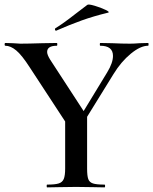

<svg xmlns="http://www.w3.org/2000/svg" viewBox="-20 -811 663 831"><path d="M469 -569Q469 -613 414 -613Q412 -613 412 -619Q412 -625 414 -625L466 -624Q508 -622 543 -622Q560 -622 584 -624L621 -625Q623 -625 623 -619Q623 -613 621 -613Q588 -613 546 -578.5Q504 -544 471 -490L332 -265L312 -281L444 -498Q469 -539 469 -569ZM3 -613Q0 -613 0 -619Q0 -625 3 -625L36 -624Q58 -622 68 -622Q101 -622 163 -624L226 -625Q228 -625 228 -619Q228 -613 226 -613Q184 -613 184 -586Q184 -574 197 -553L350 -318L270 -273L109 -519Q75 -572 50.5 -592.5Q26 -613 3 -613ZM357 -319V-81Q357 -50 362 -36Q367 -22 382.5 -17Q398 -12 432 -12Q435 -12 435 -6Q435 0 432 0Q400 0 382 -1L309 -2L237 -1Q217 0 184 0Q182 0 182 -6Q182 -12 184 -12Q218 -12 234 -17Q250 -22 256 -36.5Q262 -51 262 -81V-310ZM223 -678Q219 -678 218 -682.5Q217 -687 220 -689Q252 -708 308 -752Q354 -787 358 -790Q363 -794 390 -786Q417 -778 437.5 -768Q458 -758 447 -756Q385 -741 333.5 -722.5Q282 -704 225 -679Z"/></svg>

Font: Cormorant Garamond SemiBold
Style: Regular
Weight: 600
Designer: Christian Thalmann (Catharsis Fonts)
Foundry: Catharsis Fonts
Version: Version 4.000